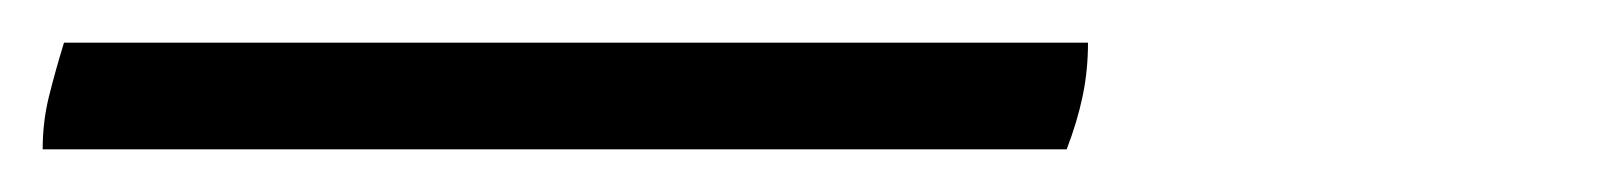

<svg xmlns="http://www.w3.org/2000/svg" viewBox="-172 50 750 90"><path d="M328 120H-152Q-152 107 -149 95Q-146 83 -142 70H338Q338 83 335.5 95Q333 107 328 120Z"/></svg>

Font: Poltawski Nowy
Style: Bold Italic
Weight: 700
Italic angle: -12°
Designer: Adam Pótawski, Mateusz Machalski, Borys Kosmynka, Ania Wieluska
Foundry: Capitalics.wtf
Version: Version 1.001;gftools[0.9.25]